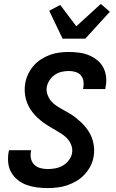

<svg xmlns="http://www.w3.org/2000/svg" viewBox="-20 -947 590 979"><path d="M223 12Q195 12 168 8.5Q141 5 116 -4Q91 -13 71 -29Q51 -45 38 -67Q25 -89 22 -116.5Q19 -144 24 -172L26 -181H139L138 -176Q134 -157 138 -138.5Q142 -120 154.5 -107.5Q167 -95 185.5 -90Q204 -85 223 -85Q242 -85 261.5 -88.5Q281 -92 299 -102Q317 -112 330 -128.5Q343 -145 347 -164Q351 -185 344.5 -204Q338 -223 325.5 -237.5Q313 -252 297 -262.5Q281 -273 264.5 -282.5Q248 -292 231.5 -302Q215 -312 200 -323Q185 -334 171 -347Q157 -360 145.5 -375Q134 -390 125 -407.5Q116 -425 111.5 -443.5Q107 -462 106 -482.5Q105 -503 109 -524Q113 -547 124 -570Q135 -593 151.5 -612Q168 -631 190 -645Q212 -659 235.5 -667.5Q259 -676 283 -679Q307 -682 330 -682Q357 -682 383.5 -678.5Q410 -675 433 -665.5Q456 -656 475.5 -640.5Q495 -625 506.5 -603Q518 -581 521 -555Q524 -529 518 -502L517 -493H404V-497Q408 -515 405.5 -532.5Q403 -550 392.5 -562.5Q382 -575 365.5 -580Q349 -585 331 -585Q313 -585 295 -581Q277 -577 261 -566.5Q245 -556 234 -540Q223 -524 219 -506Q215 -486 221.5 -466.5Q228 -447 240 -432.5Q252 -418 268 -407.5Q284 -397 300.5 -388Q317 -379 334 -369Q351 -359 365.5 -347.5Q380 -336 394 -323Q408 -310 419.5 -295Q431 -280 440 -263Q449 -246 454 -227Q459 -208 460 -187.5Q461 -167 457 -147Q453 -122 440.5 -98.5Q428 -75 410 -56Q392 -37 369 -23.5Q346 -10 322 -2Q298 6 272.5 9Q247 12 223 12ZM299 -750 231 -892 287 -922 369 -813 494 -927 540 -887 415 -750Z"/></svg>

Font: Lode
Style: Bold Italic
Weight: 700
Italic angle: -11°
Monospace: yes
Designer: Belleve Invis
Foundry: Belleve Invis
Version: Version 29.2.0; ttfautohint (v1.8.3)